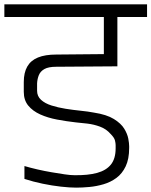

<svg xmlns="http://www.w3.org/2000/svg" viewBox="-56 -860 694 880"><path d="M293 0Q264 0 223.5 -4.5Q183 -9 139.5 -18Q96 -27 56 -40V-99Q83 -91 115.5 -83.5Q148 -76 180.5 -70.5Q213 -65 240 -61Q267 -57 285 -57Q347 -56 389 -67.5Q431 -79 452.5 -106Q474 -133 474 -180Q474 -191 474 -192Q474 -193 474 -192.5Q474 -192 474 -195Q474 -203 471 -216Q468 -229 451 -246Q431 -269 402.5 -279.5Q374 -290 344.5 -293.5Q315 -297 292 -299Q248 -304 205.5 -312Q163 -320 128.5 -335.5Q94 -351 73.5 -376Q53 -401 53 -439Q53 -437 53 -445.5Q53 -454 53 -466Q53 -478 53 -484Q53 -527 69 -555Q85 -583 118 -596.5Q151 -610 202 -610L420 -612V-782H-36V-840H618V-782H482V-556L202 -554Q166 -554 147.5 -543.5Q129 -533 122 -515.5Q115 -498 114 -478Q114 -469 114 -460Q114 -451 114 -444Q114 -419 132 -402.5Q150 -386 180 -376.5Q210 -367 244.5 -361.5Q279 -356 313.5 -352.5Q348 -349 374 -344Q433 -335 466 -314.5Q499 -294 513.5 -270Q528 -246 532 -224.5Q536 -203 536 -190V-182Q536 -131 520 -97.5Q504 -64 477.5 -44.5Q451 -25 418.5 -15.5Q386 -6 353.5 -3Q321 0 293 0Z"/></svg>

Font: Matangi
Style: Regular
Weight: 400
Designer: Prashant Pant
Foundry: The Graphic Ant
Version: Version 3.002